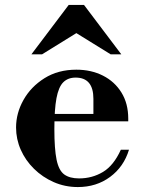

<svg xmlns="http://www.w3.org/2000/svg" viewBox="-20 -744 577 777"><path d="M295 13Q243 13 197.5 -7Q152 -27 117.5 -61Q83 -95 64 -138Q45 -181 45 -228Q45 -286 75 -339.5Q105 -393 160 -427.5Q215 -462 289 -462Q349 -462 396.5 -438Q444 -414 471.5 -369.5Q499 -325 499 -264V-253H152V-283H358V-344Q358 -430 286 -430Q255 -430 236 -411Q217 -392 208.5 -346.5Q200 -301 200 -222Q200 -141 209 -97.5Q218 -54 240 -38Q262 -22 300 -22Q353 -22 396.5 -48Q440 -74 469 -138H502Q481 -69 425.5 -28Q370 13 295 13ZM107 -524 258 -724H320L471 -524H428L289 -610L150 -524Z"/></svg>

Font: Libre Bodoni
Style: Bold
Weight: 700
Designer: Pablo Impallari, Rodrigo Fuenzalida
Foundry: Impallari Type
Version: Version 2.005;gftools[0.9.23]